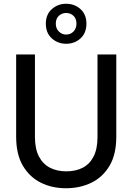

<svg xmlns="http://www.w3.org/2000/svg" viewBox="-20 -990 705 1022"><path d="M331 12Q257 12 197.5 -17.5Q138 -47 102 -107.5Q66 -168 66 -262V-700H166V-261Q166 -198 187 -157.5Q208 -117 245.5 -97.5Q283 -78 333 -78Q384 -78 421 -97.5Q458 -117 478.5 -157.5Q499 -198 499 -261V-700H599V-262Q599 -168 563 -107.5Q527 -47 466.5 -17.5Q406 12 331 12ZM332 -757Q288 -757 256 -785.5Q224 -814 224 -864Q224 -913 256 -941.5Q288 -970 332 -970Q377 -970 408.5 -941.5Q440 -913 440 -864Q440 -814 408.5 -785.5Q377 -757 332 -757ZM332 -806Q355 -806 371 -822Q387 -838 387 -864Q387 -891 371 -906Q355 -921 332 -921Q310 -921 293.5 -906Q277 -891 277 -864Q277 -838 293.5 -822Q310 -806 332 -806Z"/></svg>

Font: DM Sans 24pt Medium
Style: Regular
Weight: 500
Designer: Colophon Foundry, Jonny Pinhorn
Foundry: Colophon Foundry
Version: Version 4.004;gftools[0.9.30]